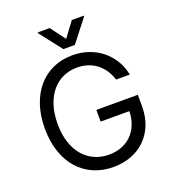

<svg xmlns="http://www.w3.org/2000/svg" viewBox="-167 -1070 1076 1204"><g transform="rotate(-20 371.5 -468.0)"><path d="M585.2 -500Q573.5 -535.9 554.5 -564.5Q535.5 -593 509.4 -613.1Q483.3 -633.2 450.3 -644Q417.3 -654.8 377.8 -654.8Q329.5 -654.8 286.9 -635.8Q244.3 -616.8 212.9 -580.1Q181.5 -543.3 163.2 -489Q144.9 -434.7 144.9 -363.6Q144.9 -293 163.2 -238.5Q181.5 -183.9 213.6 -147.2Q245.7 -110.4 289.4 -91.4Q333.1 -72.4 383.5 -72.4Q429.7 -72.4 468.2 -87.4Q506.7 -102.3 534.6 -130Q562.5 -157.7 578.3 -197.1Q594.1 -236.5 595.2 -285.5H403.4V-363.6H680.4V-285.5Q680.4 -218 658.4 -163.4Q636.4 -108.7 596.9 -70.1Q557.5 -31.6 503 -10.8Q448.5 9.9 383.5 9.9Q311.1 9.9 251.4 -16.2Q191.8 -42.3 149.1 -90.7Q106.5 -139.2 83.1 -208.3Q59.7 -277.3 59.7 -363.6Q59.7 -449.9 83.1 -519.2Q106.5 -588.4 148.8 -636.9Q191.1 -685.4 249.5 -711.3Q307.9 -737.2 377.8 -737.2Q435.4 -737.2 485.4 -720Q535.5 -702.8 574.4 -671.3Q613.3 -639.9 639.7 -596.4Q666.2 -552.9 676.1 -500ZM377.8 -846.6 451.7 -946H531.2V-940.3L416.2 -792.6H339.5L224.4 -940.3V-946H304Z"/></g></svg>

Font: Fast_Sans-Dotted
Style: Regular
Weight: 400
Version: Version 3.018